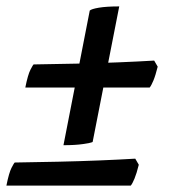

<svg xmlns="http://www.w3.org/2000/svg" viewBox="-36 -510 544 599"><path d="M162 -57 244 -477Q249 -482 272.5 -486Q296 -490 336 -490L253 -67Q247 -64 222.5 -60.5Q198 -57 162 -57ZM43 -237Q51 -277 59 -292.5Q67 -308 69 -309Q137 -310 204.5 -311.5Q272 -313 333.5 -315.5Q395 -318 445 -321L456 -302Q449 -274 442.5 -258.5Q436 -243 431 -237ZM-16 69Q-8 29 0 13.5Q8 -2 10 -3Q78 -4 145.5 -5.5Q213 -7 274.5 -9.5Q336 -12 386 -15L397 4Q390 32 383.5 47.5Q377 63 372 69Z"/></svg>

Font: Texturina Medium 12pt Black
Style: Italic
Weight: 900
Italic angle: -11°
Version: Version 1.002